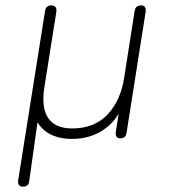

<svg xmlns="http://www.w3.org/2000/svg" viewBox="-20 -510 640 716"><path d="M65 186Q55 186 50.5 179.5Q46 173 48 161L148 -469Q150 -480 156 -485Q162 -490 172 -490Q182 -490 187 -483.5Q192 -477 190 -465L146 -188Q133 -109 159.5 -70Q186 -31 249 -31Q332 -31 381 -83Q430 -135 443 -220L482 -469Q484 -480 490 -485Q496 -490 506 -490Q516 -490 520.5 -483.5Q525 -477 523 -465L452 -15Q449 6 429 6Q419 6 414.5 -0.5Q410 -7 412 -19L428 -120H439Q416 -60 366 -26Q316 8 248 8Q199 8 164.5 -11Q130 -30 113 -67L122 -69L89 165Q88 176 82 181Q76 186 65 186Z"/></svg>

Font: Nunito ExtraLight
Style: Italic
Weight: 200
Italic angle: -9°
Designer: Vernon Adams
Foundry: Vernon Adams
Version: Version 3.602